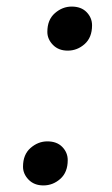

<svg xmlns="http://www.w3.org/2000/svg" viewBox="-20 -552 340 584"><path d="M112 12Q84 12 67 -5.5Q50 -23 50 -45Q50 -82 73 -102Q96 -122 124 -122Q153 -122 169.5 -105Q186 -88 186 -65Q186 -28 163.5 -8Q141 12 112 12ZM186 -398Q158 -398 141 -415.5Q124 -433 124 -455Q124 -492 147 -512Q170 -532 198 -532Q227 -532 243.5 -515Q260 -498 260 -475Q260 -438 237.5 -418Q215 -398 186 -398Z"/></svg>

Font: ABeeZee
Style: Italic
Weight: 400
Italic angle: -10°
Designer: Anja Meiners
Foundry: Anja Meiners
Version: Version 1.003; ttfautohint (v1.8.3)